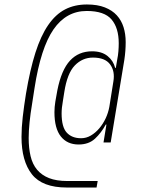

<svg xmlns="http://www.w3.org/2000/svg" viewBox="-20 -730 640 857"><path d="M411 107H278Q169 107 122.5 48Q76 -11 76 -119Q76 -160 81.5 -208Q87 -256 96 -312Q114 -419 138 -494.5Q162 -570 195 -618Q228 -666 270.5 -688Q313 -710 368 -710Q415 -710 448 -697Q481 -684 501.5 -661.5Q522 -639 531.5 -608.5Q541 -578 541 -542Q541 -503 535 -463L474 -94H442L455 -174H452Q432 -137 404 -111Q376 -85 331 -85Q280 -85 251.5 -121Q223 -157 223 -229Q223 -252 227 -276.5Q231 -301 236 -327Q254 -418 292.5 -459.5Q331 -501 391 -501Q434 -501 460 -480Q486 -459 494 -427H497L503 -463Q507 -482 508.5 -501Q510 -520 510 -537Q510 -605 478 -643Q446 -681 367 -681Q276 -681 219 -599Q162 -517 134 -336L123 -265Q116 -224 112 -184.5Q108 -145 108 -114Q108 -69 116.5 -33Q125 3 145.5 27.5Q166 52 199 65Q232 78 281 78H416ZM342 -113Q365 -113 385.5 -125Q406 -137 423 -157Q440 -177 451.5 -201.5Q463 -226 468 -253L486 -366Q494 -412 471.5 -442.5Q449 -473 395 -473Q348 -473 314 -438Q280 -403 267 -319L261 -281Q255 -248 255 -224Q255 -163 278 -138Q301 -113 342 -113Z"/></svg>

Font: IBM Plex Mono ExtraLight
Style: Italic
Weight: 200
Italic angle: -9°
Monospace: yes
Designer: Mike Abbink, Paul van der Laan, Pieter van Rosmalen
Foundry: Bold Monday
Version: Version 2.3